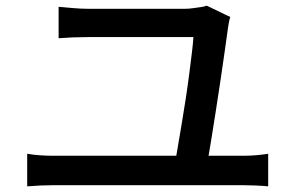

<svg xmlns="http://www.w3.org/2000/svg" viewBox="-20 -706 1040 678"><path d="M793 -646Q790 -637 788 -625Q786 -613 785 -607Q781 -577 774 -528Q767 -479 758.5 -421.5Q750 -364 741 -307Q732 -250 724.5 -203.5Q717 -157 712 -129H598Q602 -152 608 -188Q614 -224 621.5 -268Q629 -312 636 -358Q643 -404 648.5 -447Q654 -490 658 -523Q662 -556 663 -575Q638 -575 598 -575Q558 -575 511.5 -575Q465 -575 420.5 -575Q376 -575 341 -575Q306 -575 290 -575Q262 -575 237 -574Q212 -573 187 -571V-682Q210 -680 237.5 -677.5Q265 -675 289 -675Q303 -675 329 -675Q355 -675 388.5 -675Q422 -675 458 -675Q494 -675 528.5 -675Q563 -675 590.5 -675Q618 -675 635 -675Q646 -675 661 -677Q676 -679 689.5 -681Q703 -683 710 -686ZM76 -163Q99 -159 122.5 -157.5Q146 -156 168 -156H840Q864 -156 886 -158Q908 -160 927 -163V-48Q907 -50 881.5 -51Q856 -52 840 -52H168Q147 -52 123.5 -51Q100 -50 76 -48Z"/></svg>

Font: Noto Sans JP Thin Medium
Style: Regular
Weight: 500
Version: Version 2.004-H2;hotconv 1.0.118;makeotfexe 2.5.65603